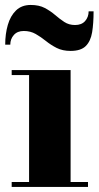

<svg xmlns="http://www.w3.org/2000/svg" viewBox="-22 -736 388 756"><path d="M256 -460V-19.5H324.5V0H24V-19.5H92.5V-440.5H24V-460ZM256 -535.5Q224.5 -535.5 201.2 -547.2Q178 -559 158.5 -574.8Q139 -590.5 118.5 -602.2Q98 -614 71.5 -614Q46.5 -614 32.5 -598.2Q18.5 -582.5 18.5 -560H-1.5Q-1.5 -602.5 8.8 -638Q19 -673.5 41.2 -695Q63.5 -716.5 99 -716.5Q132 -716.5 154.5 -704.5Q177 -692.5 195 -677Q213 -661.5 231.2 -649.5Q249.5 -637.5 273.5 -637.5Q299.5 -637.5 313.2 -653.2Q327 -669 327 -691.5H346.5Q346.5 -644.5 340.8 -609.2Q335 -574 315.8 -554.8Q296.5 -535.5 256 -535.5Z"/></svg>

Font: Bodoni Moda 11pt ExtraBold
Style: Regular
Weight: 800
Designer: Owen Earl
Foundry: indestructible type
Version: Version 2.004